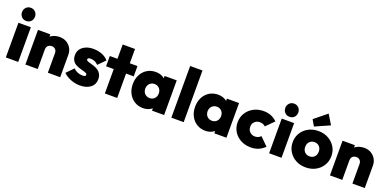

<svg xmlns="http://www.w3.org/2000/svg" viewBox="-3 -1648 5161 2545"><g transform="rotate(20 2577.0 -375.0)"><path d="M50 0V-489H225V0ZM137 -546Q98 -546 72 -572.5Q46 -599 46 -639Q46 -678 72 -705Q98 -732 137 -732Q178 -732 203.5 -705Q229 -678 229 -639Q229 -599 203.5 -572.5Q178 -546 137 -546Z M643 0V-276Q643 -310 623 -329.5Q603 -349 572 -349Q551 -349 534.5 -340Q518 -331 509 -315Q500 -299 500 -276L432 -308Q432 -367 458 -409.5Q484 -452 529.5 -475.5Q575 -499 633 -499Q686 -499 727.5 -474.5Q769 -450 793 -409Q817 -368 817 -316V0ZM326 0V-489H500V0Z M1095 14Q1050 14 1006.5 2Q963 -10 925.5 -30.5Q888 -51 862 -78L957 -175Q981 -150 1014.5 -136Q1048 -122 1086 -122Q1108 -122 1119.5 -128Q1131 -134 1131 -145Q1131 -161 1114.5 -169.5Q1098 -178 1071.5 -184.5Q1045 -191 1016 -200.5Q987 -210 960 -226Q933 -242 916.5 -271Q900 -300 900 -345Q900 -392 925.5 -427.5Q951 -463 997 -483.5Q1043 -504 1105 -504Q1168 -504 1225 -482.5Q1282 -461 1317 -418L1221 -321Q1197 -348 1168 -358.5Q1139 -369 1115 -369Q1092 -369 1082 -362.5Q1072 -356 1072 -345Q1072 -332 1088.5 -324Q1105 -316 1131.5 -309.5Q1158 -303 1186.5 -293Q1215 -283 1241.5 -265.5Q1268 -248 1284.5 -219Q1301 -190 1301 -144Q1301 -71 1245 -28.5Q1189 14 1095 14Z M1447 0V-691H1621V0ZM1339 -344V-489H1729V-344Z M1986 10Q1918 10 1865 -23Q1812 -56 1782 -113.5Q1752 -171 1752 -244Q1752 -318 1782 -376Q1812 -434 1865 -466.5Q1918 -499 1986 -499Q2032 -499 2070 -482.5Q2108 -466 2132.5 -436Q2157 -406 2162 -368V-122Q2157 -83 2132.5 -53.5Q2108 -24 2070 -7Q2032 10 1986 10ZM2023 -145Q2066 -145 2092.5 -173Q2119 -201 2119 -245Q2119 -274 2107 -296Q2095 -318 2073.5 -331Q2052 -344 2024 -344Q1996 -344 1974.5 -331Q1953 -318 1940.5 -295.5Q1928 -273 1928 -245Q1928 -216 1940 -193.5Q1952 -171 1974 -158Q1996 -145 2023 -145ZM2112 0V-131L2137 -251L2112 -369V-489H2283V0Z M2385 0V-729H2559V0Z M2865 10Q2797 10 2744 -23Q2691 -56 2661 -113.5Q2631 -171 2631 -244Q2631 -318 2661 -376Q2691 -434 2744 -466.5Q2797 -499 2865 -499Q2911 -499 2949 -482.5Q2987 -466 3011.5 -436Q3036 -406 3041 -368V-122Q3036 -83 3011.5 -53.5Q2987 -24 2949 -7Q2911 10 2865 10ZM2902 -145Q2945 -145 2971.5 -173Q2998 -201 2998 -245Q2998 -274 2986 -296Q2974 -318 2952.5 -331Q2931 -344 2903 -344Q2875 -344 2853.5 -331Q2832 -318 2819.5 -295.5Q2807 -273 2807 -245Q2807 -216 2819 -193.5Q2831 -171 2853 -158Q2875 -145 2902 -145ZM2991 0V-131L3016 -251L2991 -369V-489H3162V0Z M3506 11Q3428 11 3365.5 -22Q3303 -55 3267 -113Q3231 -171 3231 -244Q3231 -318 3267.5 -376Q3304 -434 3366.5 -467.5Q3429 -501 3508 -501Q3565 -501 3612 -482Q3659 -463 3698 -425L3588 -315Q3573 -330 3553.5 -337.5Q3534 -345 3508 -345Q3480 -345 3457.5 -332.5Q3435 -320 3421.5 -298Q3408 -276 3408 -245Q3408 -215 3421.5 -192.5Q3435 -170 3457.5 -157Q3480 -144 3508 -144Q3536 -144 3556 -153Q3576 -162 3591 -179L3702 -69Q3661 -29 3613.5 -9Q3566 11 3506 11Z M3764 0V-489H3939V0ZM3851 -546Q3812 -546 3786 -572.5Q3760 -599 3760 -639Q3760 -678 3786 -705Q3812 -732 3851 -732Q3892 -732 3917.5 -705Q3943 -678 3943 -639Q3943 -599 3917.5 -572.5Q3892 -546 3851 -546Z M4281 11Q4202 11 4140.5 -22.5Q4079 -56 4043 -114.5Q4007 -173 4007 -246Q4007 -319 4042.5 -376.5Q4078 -434 4140 -467.5Q4202 -501 4280 -501Q4358 -501 4419.5 -467.5Q4481 -434 4517 -376.5Q4553 -319 4553 -246Q4553 -173 4517.5 -114.5Q4482 -56 4420.5 -22.5Q4359 11 4281 11ZM4280 -144Q4309 -144 4330.5 -156.5Q4352 -169 4364 -192Q4376 -215 4376 -245Q4376 -275 4363.5 -297.5Q4351 -320 4330 -332.5Q4309 -345 4280 -345Q4252 -345 4230 -332Q4208 -319 4196 -296.5Q4184 -274 4184 -244Q4184 -215 4196 -192Q4208 -169 4230 -156.5Q4252 -144 4280 -144ZM4201 -536 4151 -622 4326 -764 4409 -628Z M4939 0V-276Q4939 -310 4919 -329.5Q4899 -349 4868 -349Q4847 -349 4830.5 -340Q4814 -331 4805 -315Q4796 -299 4796 -276L4728 -308Q4728 -367 4754 -409.5Q4780 -452 4825.5 -475.5Q4871 -499 4929 -499Q4982 -499 5023.5 -474.5Q5065 -450 5089 -409Q5113 -368 5113 -316V0ZM4622 0V-489H4796V0Z"/></g></svg>

Font: Outfit Thin ExtraBold
Style: Regular
Weight: 800
Version: Version 1.100;gftools[0.9.27]